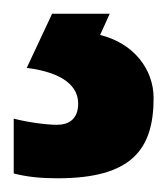

<svg xmlns="http://www.w3.org/2000/svg" viewBox="-64 -113 244 280"><path d="M160 30C160 -12 131 -50 82 -62L96 -93H12L-25 -14C30 -7 50 14 50 38C50 61 36 69 19 69C3 69 -25 65 -44 60V140C-24 145 -5 147 20 147C128 147 160 105 160 30Z"/></svg>

Font: Noto Sans Kannada UI Condensed
Style: Bold
Weight: 700
Width: 3
Designer: Jelle Bosma - Monotype Design Team
Foundry: Monotype Imaging Inc.
Version: Version 2.005